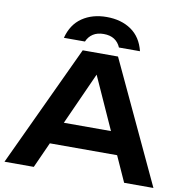

<svg xmlns="http://www.w3.org/2000/svg" viewBox="-101 -1071 1130 1168"><g transform="rotate(10 464.0 -487.5)"><path d="M200 -158V-296H720V-158ZM573 -750 924 0H743L436 -681H492L185 0H4L355 -750ZM699 -805H569Q556 -836 530 -853Q504 -870 464 -870Q425 -870 398.5 -853Q372 -836 359 -805H229Q251 -890 313.5 -932.5Q376 -975 464 -975Q554 -975 616 -932.5Q678 -890 699 -805Z"/></g></svg>

Font: Unbounded Medium
Style: Regular
Weight: 500
Designer: Luke Prowse, Jean-Baptiste Morizot, Fátima Lázaro, Florian Runge
Foundry: NaN
Version: Version 1.700